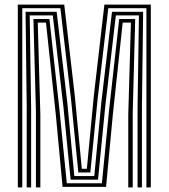

<svg xmlns="http://www.w3.org/2000/svg" viewBox="-20 -820 738 840"><path d="M58 0V-800H261L307.2 -400.8L338 -81.5H360L390.5 -400.8L436.8 -800H639.8V0H620.5V-784.2H453.8L407.2 -387.8L375.2 -65.5H322.8L290.5 -387.8L244.2 -784.2H77.5V0ZM96.8 0V-361.5L91.8 -768.5H227.8L274.2 -373L305.2 -49.8H392.5L423.5 -373L470 -768.5H606.2L601 -361.5V0H581.8V-345L587.8 -752.5H486.8L440.2 -351.8L408.8 -34H289L257.5 -351.8L211 -752.5H110L116.2 -345V0ZM137.2 0V-332.5L126.2 -736.8H196.2L240.5 -336.2L272.2 -18.2H425.8L457 -336.2L501.5 -736.8H571.5L560.8 -332.5V0H541.2V-319.5L552.8 -721H516.8L473.8 -319.8L444 -2.5H253.8L224 -319.8L181.2 -721H145.2L156.5 -319.5V0Z"/></svg>

Font: Big Shoulders Inline Text SemiBold
Style: Regular
Weight: 600
Designer: Patric King
Foundry: XO Type Co
Version: Version 1.000